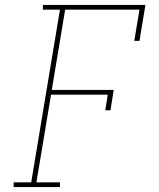

<svg xmlns="http://www.w3.org/2000/svg" viewBox="-20 -755 640 775"><path d="M35 0V-19H106L222 -716H153V-735H567L543 -590H522L543 -716H243L189 -392H439L426 -310H405L415 -373H186L127 -19H222V0Z"/></svg>

Font: Iosevka Etoile Thin Oblique
Style: Regular
Weight: 100
Italic angle: -9°
Designer: Belleve Invis
Foundry: Belleve Invis
Version: Version 15.5.2; ttfautohint (v1.8.4)